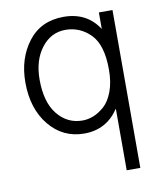

<svg xmlns="http://www.w3.org/2000/svg" viewBox="-81 -581 717 847"><g transform="rotate(-10 277.5 -157.5)"><path d="M109 -260Q109 -159 153 -104.5Q197 -50 265 -50Q289 -50 313.5 -59.5Q338 -69 362.5 -90.5Q387 -112 402.5 -153.5Q418 -195 418 -251Q418 -362 371 -409.5Q324 -457 259 -457Q194 -457 151.5 -402Q109 -347 109 -260ZM479 200H418V-76Q362 8 263 8Q167 8 106 -66.5Q45 -141 45 -259Q45 -366 102 -440.5Q159 -515 261 -515Q365 -515 418 -433V-507H479Z"/></g></svg>

Font: Hind Siliguri Light
Style: Regular
Weight: 300
Designer: Jyotish Sonowal
Foundry: Indian Type Foundry
Version: Version 1.001;PS 1.0;hotconv 1.0.86;makeotf.lib2.5.63406; tt